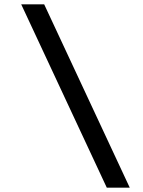

<svg xmlns="http://www.w3.org/2000/svg" viewBox="-20 -732 656 882"><path d="M470.5 130 77.5 -712H183L576 130Z"/></svg>

Font: Overpass Mono SemiBold
Style: Regular
Weight: 600
Monospace: yes
Designer: Delve Withrington, Dave Bailey
Foundry: Delve Fonts LLC
Version: Version 4.000